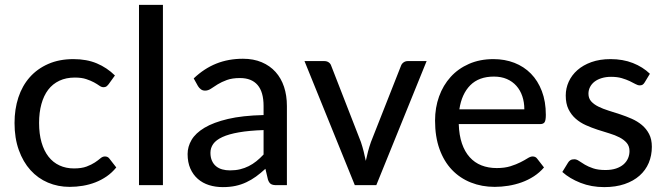

<svg xmlns="http://www.w3.org/2000/svg" viewBox="-20 -758 2726 786"><path d="M424.5 -413Q420 -407.5 415.8 -404.2Q411.5 -401 403.5 -401Q395.5 -401 386.8 -407.2Q378 -413.5 364.8 -420.8Q351.5 -428 332.8 -434.2Q314 -440.5 286.5 -440.5Q250.5 -440.5 223 -427.5Q195.5 -414.5 177.2 -390.5Q159 -366.5 149.5 -332Q140 -297.5 140 -254.5Q140 -210 150 -175.2Q160 -140.5 178.5 -116.8Q197 -93 223.5 -80.8Q250 -68.5 282.5 -68.5Q314 -68.5 334.5 -76.2Q355 -84 368.5 -93Q382 -102 391 -109.8Q400 -117.5 409.5 -117.5Q421.5 -117.5 428 -108.5L456 -72.5Q438.5 -51 416.8 -36Q395 -21 370.5 -11.5Q346 -2 319.2 2.5Q292.5 7 265 7Q217.5 7 176.2 -10.5Q135 -28 104.8 -61.5Q74.5 -95 57 -143.8Q39.5 -192.5 39.5 -254.5Q39.5 -311 55.2 -359Q71 -407 101.8 -441.8Q132.5 -476.5 177.5 -496.2Q222.5 -516 280.5 -516Q335 -516 376.5 -498.5Q418 -481 450.5 -449Z M647 -738V0H549V-738Z M1059 -225.5Q999.5 -223.5 958 -216.2Q916.5 -209 890.5 -197Q864.5 -185 853 -168.8Q841.5 -152.5 841.5 -132.5Q841.5 -113.5 847.8 -99.8Q854 -86 864.8 -77.2Q875.5 -68.5 890 -64.5Q904.5 -60.5 921.5 -60.5Q944 -60.5 962.8 -65Q981.5 -69.5 998 -77.8Q1014.5 -86 1029.5 -98Q1044.5 -110 1059 -125.5ZM773 -437Q815.5 -477.5 865.2 -497.5Q915 -517.5 974.5 -517.5Q1018 -517.5 1051.5 -503.2Q1085 -489 1108 -463.5Q1131 -438 1142.8 -402.5Q1154.5 -367 1154.5 -324V0H1111Q1096.5 0 1089 -4.8Q1081.5 -9.5 1077 -22.5L1066.5 -67Q1047 -49 1028 -35.2Q1009 -21.5 988.2 -11.8Q967.5 -2 944 3Q920.5 8 892 8Q862 8 835.8 -0.2Q809.5 -8.5 790 -25.5Q770.5 -42.5 759.2 -68Q748 -93.5 748 -127.5Q748 -157.5 764.2 -185.2Q780.5 -213 817.2 -235Q854 -257 913.2 -271Q972.5 -285 1059 -287V-324Q1059 -381.5 1034.5 -410Q1010 -438.5 962.5 -438.5Q930.5 -438.5 908.8 -430.5Q887 -422.5 871.2 -412.8Q855.5 -403 843.8 -395Q832 -387 819.5 -387Q809.5 -387 802.2 -392.5Q795 -398 790.5 -405.5Z M1726.5 -508 1520.5 0H1432.5L1226.5 -508H1307Q1318.5 -508 1326 -502.5Q1333.5 -497 1336 -488.5L1457.5 -176.5Q1464 -157 1468.8 -137.8Q1473.5 -118.5 1477.5 -99.5Q1481.5 -118.5 1486.5 -137.5Q1491.5 -156.5 1498.5 -176.5L1621.5 -488.5Q1624.5 -497 1632 -502.5Q1639.5 -508 1650 -508Z M2126.5 -310.5Q2126.5 -339.5 2118.2 -364Q2110 -388.5 2094 -406.5Q2078 -424.5 2055 -434.5Q2032 -444.5 2002 -444.5Q1940.5 -444.5 1905.2 -409Q1870 -373.5 1860.5 -310.5ZM2207 -72.5Q2189 -51.5 2165.5 -36.2Q2142 -21 2115.5 -11.5Q2089 -2 2060.8 2.5Q2032.5 7 2005 7Q1952.5 7 1907.8 -10.8Q1863 -28.5 1830.2 -62.8Q1797.5 -97 1779.2 -147.8Q1761 -198.5 1761 -264.5Q1761 -317.5 1777.5 -363.2Q1794 -409 1824.8 -443Q1855.5 -477 1900 -496.5Q1944.5 -516 2000 -516Q2046.5 -516 2085.8 -500.8Q2125 -485.5 2153.5 -456.5Q2182 -427.5 2198.2 -385Q2214.5 -342.5 2214.5 -288Q2214.5 -265.5 2209.5 -257.8Q2204.5 -250 2191 -250H1858Q1859.5 -204.5 1871 -170.8Q1882.5 -137 1902.8 -114.5Q1923 -92 1951 -81Q1979 -70 2013.5 -70Q2046 -70 2069.8 -77.5Q2093.5 -85 2110.8 -93.8Q2128 -102.5 2139.8 -110Q2151.5 -117.5 2160.5 -117.5Q2172.5 -117.5 2179 -108.5Z M2619 -420.5Q2615 -414 2610.5 -411.2Q2606 -408.5 2599 -408.5Q2591 -408.5 2581.2 -414Q2571.5 -419.5 2557.8 -426Q2544 -432.5 2525.5 -438Q2507 -443.5 2481.5 -443.5Q2460.5 -443.5 2443.2 -438.2Q2426 -433 2414 -423.8Q2402 -414.5 2395.5 -401.8Q2389 -389 2389 -374.5Q2389 -355.5 2400.2 -343Q2411.5 -330.5 2429.8 -321.5Q2448 -312.5 2471.2 -305.2Q2494.5 -298 2518.8 -290Q2543 -282 2566.2 -271.8Q2589.5 -261.5 2607.8 -246.2Q2626 -231 2637.2 -209.5Q2648.5 -188 2648.5 -157Q2648.5 -121.5 2635.8 -91.2Q2623 -61 2598.2 -39Q2573.5 -17 2537 -4.5Q2500.5 8 2453.5 8Q2401 8 2356.5 -9.5Q2312 -27 2282 -54L2305 -91.5Q2309 -98.5 2315 -102.2Q2321 -106 2331 -106Q2340.5 -106 2350.5 -99Q2360.5 -92 2374.5 -83.8Q2388.5 -75.5 2408.5 -68.8Q2428.5 -62 2458.5 -62Q2483.5 -62 2502 -68.2Q2520.5 -74.5 2532.8 -85.2Q2545 -96 2551 -110Q2557 -124 2557 -139.5Q2557 -159.5 2545.8 -172.8Q2534.5 -186 2516.2 -195.5Q2498 -205 2474.5 -212Q2451 -219 2426.5 -227Q2402 -235 2378.5 -245.5Q2355 -256 2336.8 -272Q2318.5 -288 2307.2 -311Q2296 -334 2296 -367Q2296 -396.5 2308.2 -423.5Q2320.5 -450.5 2343.8 -471Q2367 -491.5 2401.2 -503.8Q2435.5 -516 2479.5 -516Q2530 -516 2570.8 -500Q2611.5 -484 2640.5 -456Z"/></svg>

Font: LatoLatin Medium
Style: Regular
Weight: 500
Designer: Lukasz Dziedzic with Adam Twardoch and Botio Nikoltchev
Foundry: tyPoland Lukasz Dziedzic
Version: Version 2.015; 2015-08-06; http://www.latofonts.com/